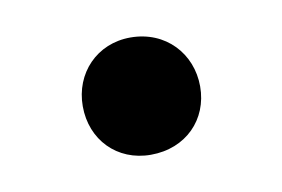

<svg xmlns="http://www.w3.org/2000/svg" viewBox="-35 -503 379 258"><g transform="rotate(-10 155.0 -374.0)"><path d="M154 -454C108 -454 75 -419 75 -374C75 -328 108 -294 154 -294C202 -294 235 -328 235 -373C235 -418 202 -454 154 -454Z"/></g></svg>

Font: Glow Sans SC Normal
Style: Regular
Weight: 400
Designer: Ryoko NISHIZUKA (kana, bopomofo & ideographs); Paul D. Hunt (Latin, Greek & Cyrillic); Sandoll Communications, Soo-young
Version: Version 0.93